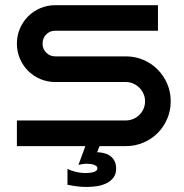

<svg xmlns="http://www.w3.org/2000/svg" viewBox="-20 -570 717 749"><path d="M646 -174.8Q646 -138.7 632.3 -106.7Q618.7 -74.7 595 -51Q571.3 -27.3 539.3 -13.7Q507.3 0 471.2 0H368.2L358.9 23.9Q369.6 23.9 382.6 26.6Q395.5 29.3 406.7 36.1Q418 43 425.5 55.7Q433.1 68.4 433.1 87.9Q433.1 108.4 423.1 122.1Q413.1 135.7 397 144Q380.9 152.3 361.1 155.8Q341.3 159.2 321.8 159.2Q303.7 159.2 291.7 158.2Q279.8 157.2 271.2 155.8Q262.7 154.3 256.3 153.1Q250 151.9 243.2 150.9V88.9Q256.8 95.7 275.6 100.3Q294.4 105 314 105Q333.5 105 346.7 100.6Q359.9 96.2 359.9 86.9Q359.9 81.1 355.5 77.6Q351.1 74.2 345 72.3Q338.9 70.3 331.8 69.6Q324.7 68.8 318.8 68.8Q310.5 68.8 302 70.1Q293.5 71.3 286.1 73.2L313 0H45.9V-100.1H471.2Q486.3 -100.1 500 -106Q513.7 -111.8 523.9 -122.1Q534.2 -132.3 540 -145.8Q545.9 -159.2 545.9 -174.8Q545.9 -189.9 540 -203.6Q534.2 -217.3 523.9 -227.5Q513.7 -237.8 500 -243.9Q486.3 -250 471.2 -250H195.8Q164.6 -250 137.2 -261.7Q109.9 -273.4 89.6 -293.7Q69.3 -314 57.6 -341.3Q45.9 -368.7 45.9 -399.9Q45.9 -431.2 57.6 -458.5Q69.3 -485.8 89.6 -506.1Q109.9 -526.4 137.2 -538.1Q164.6 -549.8 195.8 -549.8H596.2V-450.2H195.8Q174.8 -450.2 160.4 -435.8Q146 -421.4 146 -399.9Q146 -378.9 160.4 -364.5Q174.8 -350.1 195.8 -350.1H471.2Q507.3 -350.1 539.3 -336.4Q571.3 -322.8 595 -298.8Q618.7 -274.9 632.3 -243.2Q646 -211.4 646 -174.8Z"/></svg>

Font: Bruno Ace
Style: Regular
Weight: 400
Designer: Astigmatic (AOETI)
Foundry: Astigmatic (AOETI)
Version: Version 1.000